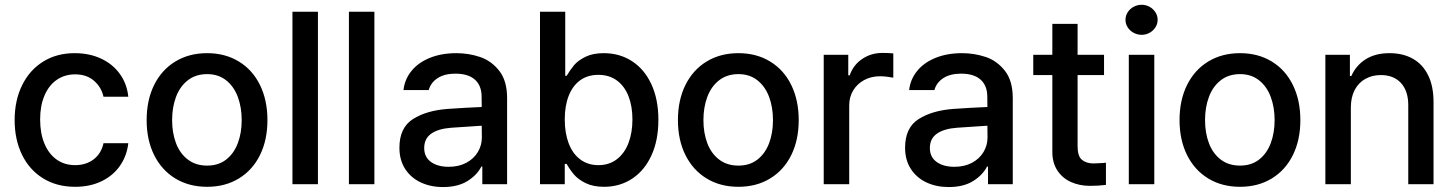

<svg xmlns="http://www.w3.org/2000/svg" viewBox="-20 -755 5959 787"><path d="M40 -262.7Q40 -343.3 70.6 -405.5Q101.1 -467.8 156.7 -502.4Q212.4 -537.1 286.1 -537.1Q346.2 -537.1 394 -514.9Q441.9 -492.7 471.2 -452.1Q500.5 -411.6 505.9 -358.4H404.3Q395.5 -397.9 365.2 -424.1Q335 -450.2 288.1 -450.2Q245.1 -450.2 212.6 -427.7Q180.2 -405.3 162.4 -363.5Q144.5 -321.8 144.5 -265.6Q144.5 -208 162.4 -165.8Q180.2 -123.5 212.4 -100.8Q244.6 -78.1 288.1 -78.1Q332.5 -78.1 363.8 -101.8Q395 -125.5 404.3 -168H505.9Q500 -116.2 471.9 -75.7Q443.8 -35.2 396.5 -12.2Q349.1 10.7 288.1 10.7Q212.4 10.7 156.2 -24.2Q100.1 -59.1 70.1 -121.1Q40 -183.1 40 -262.7Z M581.1 -262.7Q581.1 -344.7 611.8 -406.7Q642.6 -468.8 698.7 -502.9Q754.9 -537.1 829.1 -537.1Q902.8 -537.1 959 -502.9Q1015.1 -468.8 1045.7 -406.5Q1076.2 -344.2 1076.2 -262.7Q1076.2 -181.2 1045.7 -119.4Q1015.1 -57.6 959 -23.4Q902.8 10.7 829.1 10.7Q754.9 10.7 698.7 -23.4Q642.6 -57.6 611.8 -119.4Q581.1 -181.2 581.1 -262.7ZM970.7 -262.7Q970.7 -314.9 954.8 -357.7Q939 -400.4 907 -425.8Q875 -451.2 829.1 -451.2Q782.2 -451.2 749.8 -425.8Q717.3 -400.4 701.4 -357.7Q685.5 -314.9 685.5 -262.7Q685.5 -210.4 701.4 -168.2Q717.3 -126 749.8 -101.1Q782.2 -76.2 829.1 -76.2Q875.5 -76.2 907.2 -101.1Q939 -126 954.8 -168.2Q970.7 -210.4 970.7 -262.7Z M1283.2 0H1178.7V-707H1283.2Z M1514.6 0H1410.2V-707H1514.6Z M1815.4 -308.6Q1848.6 -311 1887.9 -313.2Q1927.2 -315.4 1954.6 -316.4L1954.1 -358.4Q1954.1 -403.8 1926.8 -428.5Q1899.4 -453.1 1846.7 -453.1Q1802.2 -453.1 1773.9 -434.8Q1745.6 -416.5 1737.3 -385.7H1633.8Q1638.7 -429.7 1666.5 -464.1Q1694.3 -498.5 1741.9 -517.8Q1789.6 -537.1 1850.6 -537.1Q1900.9 -537.1 1947.5 -521.5Q1994.1 -505.9 2026.4 -464.8Q2058.6 -423.8 2058.6 -352.5V0H1957V-72.3H1953.1Q1935.1 -37.1 1895.8 -12.7Q1856.4 11.7 1795.9 11.7Q1745.1 11.7 1704.6 -7.3Q1664.1 -26.4 1640.6 -62.7Q1617.2 -99.1 1617.2 -149.4Q1617.2 -231.9 1672.9 -267.1Q1728.5 -302.2 1815.4 -308.6ZM1819.3 -71.3Q1860.4 -71.3 1891.1 -87.6Q1921.9 -104 1938.5 -131.6Q1955.1 -159.2 1955.1 -191.4L1954.6 -239.7L1830.1 -231.4Q1776.9 -227.5 1747.8 -207.3Q1718.8 -187 1718.8 -148.4Q1718.8 -111.3 1746.3 -91.3Q1773.9 -71.3 1819.3 -71.3Z M2193.4 -707H2296.9V-444.3H2302.7Q2317.4 -469.2 2333.5 -488.3Q2349.6 -507.3 2379.9 -522.2Q2410.2 -537.1 2455.1 -537.1Q2519.5 -537.1 2570.3 -504.4Q2621.1 -471.7 2649.9 -409.9Q2678.7 -348.1 2678.7 -263.7Q2678.7 -179.7 2650.1 -117.7Q2621.6 -55.7 2571 -22.5Q2520.5 10.7 2456.1 10.7Q2411.6 10.7 2381.1 -4.2Q2350.6 -19 2333.5 -38.8Q2316.4 -58.6 2302.7 -83H2294.9V0H2193.4ZM2432.6 -78.1Q2477.1 -78.1 2508.5 -102.3Q2540 -126.5 2556.2 -168.9Q2572.3 -211.4 2572.3 -265.6Q2572.3 -318.8 2556.4 -360.1Q2540.5 -401.4 2509 -424.8Q2477.5 -448.2 2432.6 -448.2Q2388.7 -448.2 2357.9 -425.8Q2327.1 -403.3 2311 -362.1Q2294.9 -320.8 2294.9 -265.6Q2294.9 -210 2311 -167.5Q2327.1 -125 2358.4 -101.6Q2389.6 -78.1 2432.6 -78.1Z M2758.8 -262.7Q2758.8 -344.7 2789.6 -406.7Q2820.3 -468.8 2876.5 -502.9Q2932.6 -537.1 3006.8 -537.1Q3080.6 -537.1 3136.7 -502.9Q3192.9 -468.8 3223.4 -406.5Q3253.9 -344.2 3253.9 -262.7Q3253.9 -181.2 3223.4 -119.4Q3192.9 -57.6 3136.7 -23.4Q3080.6 10.7 3006.8 10.7Q2932.6 10.7 2876.5 -23.4Q2820.3 -57.6 2789.6 -119.4Q2758.8 -181.2 2758.8 -262.7ZM3148.4 -262.7Q3148.4 -314.9 3132.6 -357.7Q3116.7 -400.4 3084.7 -425.8Q3052.7 -451.2 3006.8 -451.2Q2960 -451.2 2927.5 -425.8Q2895 -400.4 2879.2 -357.7Q2863.3 -314.9 2863.3 -262.7Q2863.3 -210.4 2879.2 -168.2Q2895 -126 2927.5 -101.1Q2960 -76.2 3006.8 -76.2Q3053.2 -76.2 3085 -101.1Q3116.7 -126 3132.6 -168.2Q3148.4 -210.4 3148.4 -262.7Z M3356.4 -530.3H3457V-446.3H3462.9Q3477.5 -488.8 3514.2 -513.4Q3550.8 -538.1 3597.7 -538.1Q3620.1 -538.1 3641.6 -536.1V-436.5Q3632.8 -438.5 3616.9 -440.4Q3601.1 -442.4 3586.9 -442.4Q3551.3 -442.4 3522.5 -427Q3493.7 -411.6 3477.3 -384.5Q3460.9 -357.4 3460.9 -323.2V0H3356.4Z M3888.2 -308.6Q3921.4 -311 3960.7 -313.2Q4000 -315.4 4027.3 -316.4L4026.9 -358.4Q4026.9 -403.8 3999.5 -428.5Q3972.2 -453.1 3919.4 -453.1Q3875 -453.1 3846.7 -434.8Q3818.4 -416.5 3810.1 -385.7H3706.5Q3711.4 -429.7 3739.3 -464.1Q3767.1 -498.5 3814.7 -517.8Q3862.3 -537.1 3923.3 -537.1Q3973.6 -537.1 4020.3 -521.5Q4066.9 -505.9 4099.1 -464.8Q4131.3 -423.8 4131.3 -352.5V0H4029.8V-72.3H4025.9Q4007.8 -37.1 3968.5 -12.7Q3929.2 11.7 3868.7 11.7Q3817.9 11.7 3777.3 -7.3Q3736.8 -26.4 3713.4 -62.7Q3689.9 -99.1 3689.9 -149.4Q3689.9 -231.9 3745.6 -267.1Q3801.3 -302.2 3888.2 -308.6ZM3892.1 -71.3Q3933.1 -71.3 3963.9 -87.6Q3994.6 -104 4011.2 -131.6Q4027.8 -159.2 4027.8 -191.4L4027.3 -239.7L3902.8 -231.4Q3849.6 -227.5 3820.6 -207.3Q3791.5 -187 3791.5 -148.4Q3791.5 -111.3 3819.1 -91.3Q3846.7 -71.3 3892.1 -71.3Z M4505.4 -447.3H4397V-156.2Q4397 -115.7 4413.8 -100.8Q4430.7 -85.9 4460.4 -85Q4474.1 -85 4503.4 -86.9Q4506.3 -87.9 4513.2 -87.9V2.9Q4483.9 6.8 4447.8 6.8Q4405.3 6.8 4370.1 -8.8Q4335 -24.4 4314 -56.4Q4293 -88.4 4293.5 -134.8V-447.3H4215.3V-530.3H4293.5V-657.2H4397V-530.3H4505.4Z M4606.9 -530.3H4711.4V0H4606.9ZM4593.3 -673.8Q4593.3 -690.4 4602.3 -704.6Q4611.3 -718.8 4626.7 -727.1Q4642.1 -735.4 4659.7 -735.4Q4677.2 -735.4 4692.1 -727.1Q4707 -718.8 4716.1 -704.6Q4725.1 -690.4 4725.1 -673.8Q4725.1 -657.2 4716.1 -643.1Q4707 -628.9 4692.1 -620.6Q4677.2 -612.3 4659.7 -612.3Q4642.1 -612.3 4626.7 -620.6Q4611.3 -628.9 4602.3 -643.1Q4593.3 -657.2 4593.3 -673.8Z M4814.9 -262.7Q4814.9 -344.7 4845.7 -406.7Q4876.5 -468.8 4932.6 -502.9Q4988.8 -537.1 5063 -537.1Q5136.7 -537.1 5192.9 -502.9Q5249 -468.8 5279.5 -406.5Q5310.1 -344.2 5310.1 -262.7Q5310.1 -181.2 5279.5 -119.4Q5249 -57.6 5192.9 -23.4Q5136.7 10.7 5063 10.7Q4988.8 10.7 4932.6 -23.4Q4876.5 -57.6 4845.7 -119.4Q4814.9 -181.2 4814.9 -262.7ZM5204.6 -262.7Q5204.6 -314.9 5188.7 -357.7Q5172.9 -400.4 5140.9 -425.8Q5108.9 -451.2 5063 -451.2Q5016.1 -451.2 4983.6 -425.8Q4951.2 -400.4 4935.3 -357.7Q4919.4 -314.9 4919.4 -262.7Q4919.4 -210.4 4935.3 -168.2Q4951.2 -126 4983.6 -101.1Q5016.1 -76.2 5063 -76.2Q5109.4 -76.2 5141.1 -101.1Q5172.9 -126 5188.7 -168.2Q5204.6 -210.4 5204.6 -262.7Z M5517.1 0H5412.6V-530.3H5513.2V-443.4H5519Q5538.6 -487.3 5578.1 -512.2Q5617.7 -537.1 5675.3 -537.1Q5730.5 -537.1 5771 -514.4Q5811.5 -491.7 5833.7 -446.8Q5856 -401.9 5856 -336.9V0H5752.4V-324.2Q5752.4 -381.8 5722.7 -414.6Q5692.9 -447.3 5640.1 -447.3Q5604.5 -447.3 5576.4 -431.6Q5548.3 -416 5532.7 -386Q5517.1 -356 5517.1 -314.5Z"/></svg>

Font: Pretendard JP Medium
Style: Regular
Weight: 500
Designer: Base glyphs from Inter by Rasmus Andersson; Hangeul glyphs from Noto Sans CJK(Source Han Sans) by Jang Soo-young and Kan
Foundry: Kil Hyung-jin
Version: Version 1.309